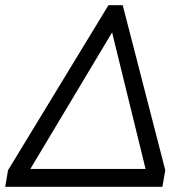

<svg xmlns="http://www.w3.org/2000/svg" viewBox="-23 -720 732 740"><path d="M8 -64 395 -700H450L614 -64L603 0H-3ZM538 -69 409 -595 94 -69Z"/></svg>

Font: K2D Light
Style: Italic
Weight: 300
Italic angle: -10°
Designer: Katatrad Aksorn Co.,Ltd.
Foundry: Cadson Demak Co.,Ltd.
Version: Version 1.000; ttfautohint (v1.6)